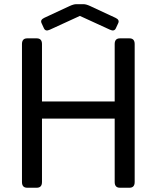

<svg xmlns="http://www.w3.org/2000/svg" viewBox="-20 -880 734 900"><path d="M174.8 -771.5Q167.5 -787.1 187.5 -796.4L306.2 -851.6Q325.2 -860.4 337.4 -860.4H371.6Q383.8 -860.4 402.8 -851.6L521.5 -796.4Q541.5 -787.1 534.2 -771.5L522.9 -747.1Q515.6 -731.4 495.6 -740.7L355 -805.2H354L213.4 -740.7Q193.4 -731.4 186 -747.1ZM107.4 0Q83 0 83 -26.9V-673.3Q83 -700.2 107.4 -700.2H152.3Q176.8 -700.2 176.8 -673.3V-404.3H517.6V-673.3Q517.6 -700.2 542 -700.2H586.9Q611.3 -700.2 611.3 -673.3V-26.9Q611.3 0 586.9 0H542Q517.6 0 517.6 -26.9V-324.2H176.8V-26.9Q176.8 0 152.3 0Z"/></svg>

Font: Istok Web
Style: Regular
Weight: 400
Designer: Andrey V. Panov
Foundry: Andrey V. Panov
Version: Version 1.0.2g